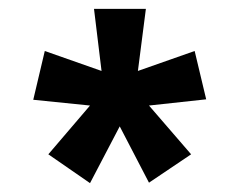

<svg xmlns="http://www.w3.org/2000/svg" viewBox="-20 -782 540 433"><path d="M411 -434 316 -544 445 -558 419 -667 291 -622 309 -762H192L209 -622L81 -667L55 -557L183 -544L89 -434L183 -369L250 -497L316 -370Z"/></svg>

Font: Noto Sans Mono UI Condensed
Style: Bold
Weight: 700
Width: 3
Designer: Monotype Design team
Foundry: Monotype Imaging Inc.
Version: 1.000